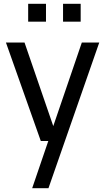

<svg xmlns="http://www.w3.org/2000/svg" viewBox="-20 -736 548 1002"><path d="M193 0H232L148 246H233L498 -514H407L258 -78L108 -514H11ZM127 -716V-623H220V-716ZM309 -716V-623H401V-716Z"/></svg>

Font: Telex Regular
Style: Regular
Weight: 400
Designer: Andres Torresi
Foundry: Andres Torresi
Version: Version 1.001